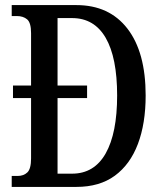

<svg xmlns="http://www.w3.org/2000/svg" viewBox="-20 -734 637 754"><path d="M26 0V-43H49Q73 -43 87.5 -57Q102 -71 102 -112V-349H31V-398H102V-604Q102 -645 86.5 -658Q71 -671 46 -671H26V-714H280Q409 -714 480.5 -621.5Q552 -529 552 -359Q552 -249 521.5 -168.5Q491 -88 431 -44Q371 0 280 0ZM263 -52Q350 -52 395 -131.5Q440 -211 440 -359Q440 -508 395 -585.5Q350 -663 263 -663H206V-398H322V-349H206V-52Z"/></svg>

Font: Noto Serif Hebrew ExtraCondensed Medium
Style: Regular
Weight: 500
Width: 2
Designer: Monotype Design Team
Foundry: Monotype Imaging Inc.
Version: Version 2.004; ttfautohint (v1.8.4.7-5d5b)